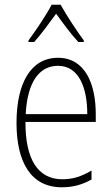

<svg xmlns="http://www.w3.org/2000/svg" viewBox="-20 -784 475 814"><path d="M237 -764H199C176 -720 129 -650 101 -613V-606H125C154 -638 191 -689 218 -726C246 -687 281 -639 312 -606H335V-613C313 -642 262 -718 237 -764ZM226 -539C108 -539 50 -427 50 -263C50 -98 110 10 242 10C291 10 331 -2 368 -23V-61C324 -35 288 -24 244 -24C140 -24 87 -110 88 -267H386V-300C386 -428 341 -539 226 -539ZM226 -505C313 -505 350 -415 350 -300H89C96 -437 147 -505 226 -505Z"/></svg>

Font: Noto Sans Gujarati Condensed ExtraLight
Style: Regular
Weight: 200
Width: 3
Designer: Jelle Bosma - Monotype Design Team, Universal Thirst
Foundry: Monotype Imaging Inc.
Version: Version 2.106